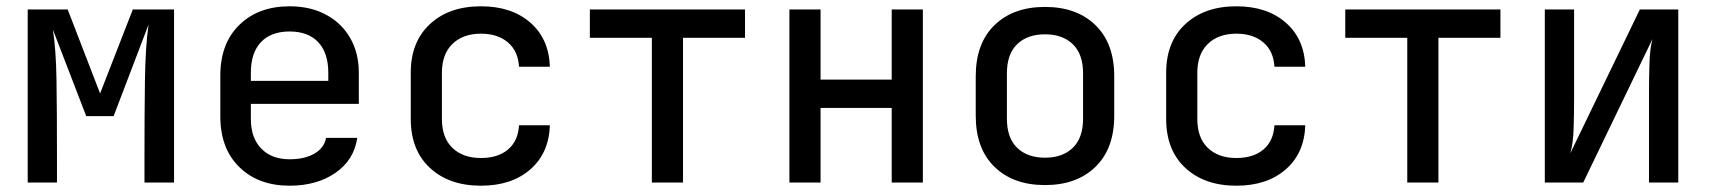

<svg xmlns="http://www.w3.org/2000/svg" viewBox="-20 -580 5440 610"><path d="M68 0V-550H195L298 -283L402 -550H533V0H439V-87Q439 -218 440.5 -325.5Q442 -433 452 -502L341 -211H254L148 -486Q158 -424 159.5 -325Q161 -226 161 -87V0Z M900 10Q801 10 740.5 -49Q680 -108 680 -210V-340Q680 -442 740.5 -501Q801 -560 900 -560Q966 -560 1015.5 -533.5Q1065 -507 1092.5 -459.5Q1120 -412 1120 -349V-250H777V-202Q777 -142 810 -108Q843 -74 900 -74Q948 -74 979 -92Q1010 -110 1016 -142H1115Q1105 -72 1046 -31Q987 10 900 10ZM777 -349V-323H1023V-349Q1023 -412 991 -446Q959 -480 900 -480Q841 -480 809 -446Q777 -412 777 -349Z M1508 10Q1407 10 1346 -46.5Q1285 -103 1285 -202V-349Q1285 -447 1346 -503.5Q1407 -560 1508 -560Q1605 -560 1664.5 -508.5Q1724 -457 1727 -368H1629Q1626 -418 1593.5 -445.5Q1561 -473 1508 -473Q1451 -473 1417.5 -440.5Q1384 -408 1384 -349V-202Q1384 -142 1417.5 -110Q1451 -78 1508 -78Q1562 -78 1594 -105Q1626 -132 1629 -182H1727Q1724 -93 1664.5 -41.5Q1605 10 1508 10Z M2051 0V-460H1854V-550H2347V-460H2150V0Z M2488 0V-550H2587V-327H2813V-550H2912V0H2813V-237H2587V0Z M3300 8Q3199 8 3139.5 -50Q3080 -108 3080 -212V-338Q3080 -442 3139.5 -500Q3199 -558 3300 -558Q3401 -558 3460.5 -500Q3520 -442 3520 -338V-212Q3520 -108 3460.5 -50Q3401 8 3300 8ZM3300 -79Q3356 -79 3388.5 -110.5Q3421 -142 3421 -203V-347Q3421 -408 3388.5 -439.5Q3356 -471 3300 -471Q3244 -471 3211.5 -439.5Q3179 -408 3179 -347V-203Q3179 -142 3211.5 -110.5Q3244 -79 3300 -79Z M3908 10Q3807 10 3746 -46.5Q3685 -103 3685 -202V-349Q3685 -447 3746 -503.5Q3807 -560 3908 -560Q4005 -560 4064.5 -508.5Q4124 -457 4127 -368H4029Q4026 -418 3993.5 -445.5Q3961 -473 3908 -473Q3851 -473 3817.5 -440.5Q3784 -408 3784 -349V-202Q3784 -142 3817.5 -110Q3851 -78 3908 -78Q3962 -78 3994 -105Q4026 -132 4029 -182H4127Q4124 -93 4064.5 -41.5Q4005 10 3908 10Z M4451 0V-460H4254V-550H4747V-460H4550V0Z M4888 0V-550H4981V-262Q4981 -218 4979.5 -171Q4978 -124 4969 -93L5190 -550H5312V0H5219V-289Q5219 -333 5220.5 -379.5Q5222 -426 5230 -456L5010 0Z"/></svg>

Font: JetBrains Mono NL Medium
Style: Regular
Weight: 500
Monospace: yes
Designer: Philipp Nurullin, Konstantin Bulenkov
Foundry: JetBrains
Version: Version 2.305; ttfautohint (v1.8.4.7-5d5b)